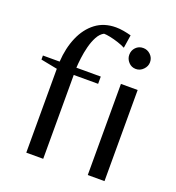

<svg xmlns="http://www.w3.org/2000/svg" viewBox="-127 -794 820 895"><g transform="rotate(20 283.0 -346.0)"><path d="M103 0V-416L21 -432V-452H104Q108 -520 131.5 -574.5Q155 -629 196.5 -660.5Q238 -692 297 -692Q315 -692 335 -688.5Q355 -685 373 -680L363 -615Q348 -623 326.5 -630Q305 -637 285.5 -641Q266 -645 254 -645Q235 -635 222.5 -611.5Q210 -588 202.5 -558.5Q195 -529 191.5 -500.5Q188 -472 187 -452H308V-416H187V0ZM408 0V-452H491V0ZM449 -541Q427 -541 412.5 -557Q398 -573 398 -593Q398 -615 412.5 -630Q427 -645 449 -645Q470 -645 485.5 -630Q501 -615 501 -593Q501 -573 485.5 -557Q470 -541 449 -541Z"/></g></svg>

Font: Belleza
Style: Regular
Weight: 400
Designer: Eduardo Rodriguez Tunni
Foundry: Eduardo Rodriguez Tunni
Version: Version 1.003; ttfautohint (v1.8.4.7-5d5b)